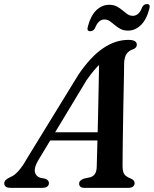

<svg xmlns="http://www.w3.org/2000/svg" viewBox="-50 -902 738 922"><path d="M133.5 -132Q113.5 -98 117.5 -76.8Q121.5 -55.5 143 -48.5L168 -43.5Q177 -40 181 -34.5Q185 -29 185 -23Q185 -12.5 177 -6.2Q169 0 154.5 0H0.5Q-14.5 0 -22 -5.5Q-29.5 -11 -29.5 -21Q-29.5 -30.5 -23 -37.2Q-16.5 -44 0.5 -52Q18.5 -58.5 38.2 -80.5Q58 -102.5 77.5 -137.5L326 -542.5Q384.5 -629 444.2 -669.8Q504 -710.5 566 -710.5Q588.5 -710.5 597.8 -704.2Q607 -698 607 -687.5Q607 -680 603 -674.8Q599 -669.5 589.5 -665.5Q569.5 -659.5 558.2 -643.8Q547 -628 546 -597.5Q546 -579.5 545.5 -547.8Q545 -516 544 -475.2Q543 -434.5 542.2 -389.2Q541.5 -344 540.8 -299.2Q540 -254.5 539.5 -215Q539 -175.5 538.8 -145.8Q538.5 -116 538.5 -101Q539 -85 542.5 -74.5Q546 -64 555.2 -56.8Q564.5 -49.5 581.5 -43Q596.5 -35.5 596.5 -22Q596.5 -12.5 588.8 -6.2Q581 0 566.5 0H354Q341.5 0 335.8 -5.8Q330 -11.5 330 -20Q330 -28.5 335.8 -34.2Q341.5 -40 352 -44L384 -51Q399 -55.5 406.5 -68Q414 -80.5 414.5 -100.5Q415 -118.5 415.8 -150Q416.5 -181.5 417.8 -222Q419 -262.5 420 -308Q421 -353.5 422 -399.2Q423 -445 423.8 -487.2Q424.5 -529.5 425.2 -563.8Q426 -598 426 -619L452.5 -610.5Q443.5 -605.5 431.2 -595Q419 -584.5 403 -565.8Q387 -547 366 -517.5ZM163 -227.5 175 -267H457L453.5 -227.5ZM564.5 -755Q543.5 -755 528.2 -763.2Q513 -771.5 500.8 -782Q488.5 -792.5 477 -800.5Q465.5 -808.5 451.5 -808.5Q422 -808.5 406 -766.5Q398 -752 383.5 -752Q365 -752 372 -775Q385.5 -826.5 412.5 -852.8Q439.5 -879 474.5 -879Q495.5 -879 510.8 -871Q526 -863 538.2 -852.5Q550.5 -842 562 -834Q573.5 -826 587.5 -826Q618 -826 633 -868Q641 -882.5 656 -882.5Q674 -882.5 667 -859.5Q653.5 -807.5 626.2 -781.2Q599 -755 564.5 -755Z"/></svg>

Font: Fraunces Medium
Style: Italic
Weight: 500
Italic angle: -16°
Version: Version 1.000;[b76b70a41]